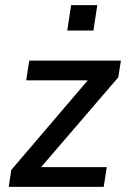

<svg xmlns="http://www.w3.org/2000/svg" viewBox="-20 -728 498 748"><path d="M14 0 24 -66 345 -442 343 -415H82L94 -492H451L441 -427L117 -50L119 -77H396L384 0ZM242 -609 257 -708H359L344 -609Z"/></svg>

Font: Nunito Sans 10pt SemiCondensed SemiBold
Style: Italic
Weight: 600
Width: 4
Italic angle: -9°
Designer: Vernon Adams
Foundry: Vernon Adams
Version: Version 3.101;gftools[0.9.27]